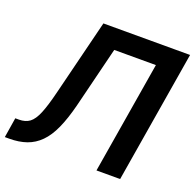

<svg xmlns="http://www.w3.org/2000/svg" viewBox="-134 -861 1011 994"><g transform="rotate(20 371.0 -364.0)"><path d="M-7.3 0 10.3 -109.9H29.8Q65.9 -109.9 88.9 -127Q111.8 -144 129.9 -187.7Q147.9 -231.4 167.5 -311L271 -727.5H748.5L627.9 0H497.6L600.1 -617.7H370.6L287.1 -280.3Q267.1 -202.1 242.7 -148.2Q218.3 -94.2 186 -61.8Q153.8 -29.3 112.1 -14.6Q70.3 0 16.6 0Z"/></g></svg>

Font: Inter 18pt SemiBold
Style: Italic
Weight: 600
Italic angle: -9.3988°
Designer: Rasmus Andersson
Foundry: rsms
Version: Version 4.001;git-66647c0bb